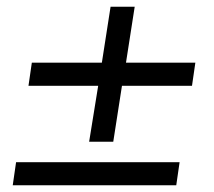

<svg xmlns="http://www.w3.org/2000/svg" viewBox="-20 -553 640 573"><path d="M246 -130 273 -297H65L75 -366H284L310 -533H382L356 -366H563L553 -297H344L318 -130ZM18 0 28 -69H516L506 0Z"/></svg>

Font: Nunito Sans 10pt Medium
Style: Italic
Weight: 500
Italic angle: -9°
Designer: Vernon Adams
Foundry: Vernon Adams
Version: Version 3.101;gftools[0.9.27]